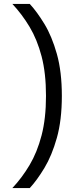

<svg xmlns="http://www.w3.org/2000/svg" viewBox="-20 -808 421 981"><path d="M296 -318Q296 -194 270.5 -103.5Q245 -13 207 50Q169 113 132 153H43Q92 101 131 35.5Q170 -30 192.5 -116.5Q215 -203 215 -318Q215 -434 192.5 -520Q170 -606 131 -671Q92 -736 43 -788H132Q169 -748 207 -685.5Q245 -623 270.5 -532.5Q296 -442 296 -318Z"/></svg>

Font: 42dot Sans Light
Style: Regular
Weight: 400
Version: Version 1.000